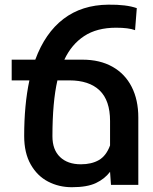

<svg xmlns="http://www.w3.org/2000/svg" viewBox="-20 -780 647 810"><path d="M563.5 -284.2V0H448.2L444.3 -55.2Q421.9 -25.4 384.8 -7.8Q347.7 9.8 283.2 9.8Q228.5 9.8 182.9 -13.9Q137.2 -37.6 109.6 -86.2Q82 -134.8 82 -206.1Q82 -338.4 104 -440.9H29.3V-528.3H128.9Q170.4 -641.1 247.8 -700.2Q325.2 -759.3 437 -760.3Q513.2 -761.2 557.1 -745.6L549.8 -652.8Q522.5 -663.1 469.7 -663.1Q388.7 -663.1 335.2 -627.9Q281.7 -592.8 251.5 -528.3H327.6Q401.4 -528.3 454.3 -498.5Q507.3 -468.8 535.4 -413.8Q563.5 -358.9 563.5 -284.2ZM444.3 -269.5Q444.3 -356.4 400.1 -398.7Q356 -440.9 272.5 -440.9H222.2Q201.2 -349.1 201.2 -205.1Q201.2 -148.4 233.2 -117.7Q265.1 -86.9 321.3 -86.9Q366.2 -86.9 397.2 -104.7Q428.2 -122.6 444.3 -166.5Z"/></svg>

Font: Mardoto Medium
Style: Regular
Weight: 500
Designer: Christian Robertson, Vahan Hovhannisyan
Foundry: Google
Version: Version 1.000